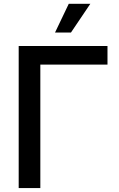

<svg xmlns="http://www.w3.org/2000/svg" viewBox="-20 -963 607 983"><path d="M530.3 -727.5V-632.3H186.5V0H75.7V-727.5ZM261.7 -796.4 332 -943.4H442.4L343.3 -796.4Z"/></svg>

Font: Inter 20pt Medium
Style: Regular
Weight: 500
Version: Version 4.001;git-66647c0bb